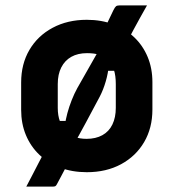

<svg xmlns="http://www.w3.org/2000/svg" viewBox="-20 -623 640 708"><path d="M522 -603Q509 -580 496.5 -557.5Q484 -535 473 -514.5Q462 -494 451 -473L465 -362H370L381 -382Q379 -354 370 -323Q361 -292 348 -267Q323 -220 297 -171.5Q271 -123 244 -76Q244 -70 244.5 -62.5Q245 -55 245 -48Q235 -29 225 -10Q215 9 206 26Q197 43 190 56Q187 62 184 63.5Q181 65 176 65Q171 65 157 65Q143 65 125.5 65Q108 65 94.5 65Q81 65 77 65Q86 48 98.5 24Q111 0 123 -23.5Q135 -47 143 -60L169 -177H227L219 -159Q222 -182 228.5 -206Q235 -230 244.5 -254Q254 -278 265 -298Q291 -343 315 -386Q339 -429 362 -469Q359 -474 356.5 -479.5Q354 -485 352 -490Q364 -515 376 -539Q388 -563 398 -585Q404 -597 408 -600Q412 -603 420 -603Q428 -603 442 -603Q456 -603 472.5 -603Q489 -603 502.5 -603Q516 -603 522 -603ZM300 -550Q354 -550 398.5 -533Q443 -516 475 -485.5Q507 -455 524.5 -413Q542 -371 542 -320V-219Q542 -151 511.5 -99Q481 -47 426.5 -17.5Q372 12 300 12Q246 12 201.5 -5Q157 -22 125 -52.5Q93 -83 75.5 -125Q58 -167 58 -218V-319Q58 -387 88.5 -439Q119 -491 174 -520.5Q229 -550 300 -550ZM301 -427Q267 -427 243 -413.5Q219 -400 206 -374.5Q193 -349 193 -313V-225Q193 -197 201 -175.5Q209 -154 223 -138Q236 -125 255.5 -118Q275 -111 299 -111Q333 -111 357.5 -124.5Q382 -138 394.5 -164Q407 -190 407 -225V-313Q407 -344 400 -365.5Q393 -387 379 -401Q366 -415 346.5 -421Q327 -427 301 -427Z"/></svg>

Font: Recursive
Style: Bold
Weight: 700
Version: Version 1.085